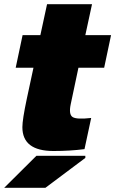

<svg xmlns="http://www.w3.org/2000/svg" viewBox="-31 -708 551 918"><path d="M307 -209Q297 -161 316 -148.5Q335 -136 405 -144L373 5Q304 14 225 14Q76 14 76 -100Q76 -136 97 -235L129 -384H44L77 -540H162L194 -688H409L377 -540H500L467 -384H344ZM-11 190 143 37H377V47L186 190Z"/></svg>

Font: Nacelle Black
Style: Italic
Weight: 900
Italic angle: -12°
Designer: Sora Sagano
Foundry: Sora Sagano
Version: Version 1.000;FEAKit 1.0